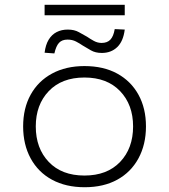

<svg xmlns="http://www.w3.org/2000/svg" viewBox="-20 -777 709 805"><path d="M335 8Q256 8 198 -23.5Q140 -55 108.5 -113Q77 -171 77 -247Q77 -323 108.5 -380Q140 -437 198 -468.5Q256 -500 334 -500Q414 -500 471.5 -468.5Q529 -437 560.5 -380Q592 -323 592 -247Q592 -171 560.5 -113Q529 -55 471.5 -23.5Q414 8 335 8ZM334 -41Q429 -41 483.5 -98Q538 -155 538 -247Q538 -338 483.5 -395Q429 -452 334 -452Q239 -452 184.5 -395Q130 -338 130 -247Q130 -155 184.5 -98Q239 -41 334 -41ZM167 -713V-757H503V-713ZM208 -553 167 -556Q171 -589 184 -610.5Q197 -632 217.5 -642.5Q238 -653 264 -653Q292 -653 311 -642Q330 -631 345 -623Q358 -614 373.5 -605.5Q389 -597 406 -597Q430 -597 443 -611Q456 -625 461 -655L503 -653Q497 -604 471.5 -579.5Q446 -555 407 -555Q380 -555 361 -566Q342 -577 327 -586Q314 -595 298.5 -603Q283 -611 263 -611Q240 -611 227.5 -597.5Q215 -584 208 -553Z"/></svg>

Font: Nunito Sans 7pt SemiExpanded ExtraLight
Style: Regular
Weight: 250
Width: 6
Designer: Vernon Adams
Foundry: Vernon Adams
Version: Version 3.101;gftools[0.9.27]